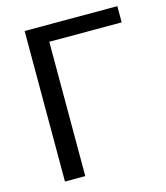

<svg xmlns="http://www.w3.org/2000/svg" viewBox="-108 -800 764 883"><g transform="rotate(-15 274.0 -358.5)"><path d="M533.2 -639.6Q447.3 -639.6 188.5 -639.6Q188.5 -480.5 188.5 0Q164.1 0 91.8 0Q91.8 -67.4 91.8 -268.6Q91.8 -380.9 91.8 -716.8Q202.1 -716.8 533.2 -716.8Q533.2 -697.3 533.2 -639.6Z"/></g></svg>

Font: Lato
Style: Regular
Weight: 400
Designer: Lukasz Dziedzic with Adam Twardoch and Botio Nikoltchev
Version: Version 2.015; 2015-08-06; http://www.latofonts.com/